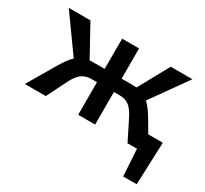

<svg xmlns="http://www.w3.org/2000/svg" viewBox="-119 -592 976 913"><g transform="rotate(30 369.0 -135.5)"><path d="M648 -86H728L719 147H645L636 0H584L533 -102Q512 -146 490.5 -162.5Q469 -179 437 -179H406V0H313V-179H283Q251 -179 229 -162.5Q207 -146 186 -102L135 0H20L103 -141Q135 -198 161 -221L20 -418H139L231 -251Q237 -252 250 -252H313V-418H406V-252H469Q482 -252 488 -251L580 -418H699L558 -220Q583 -198 616 -141Z"/></g></svg>

Font: EauTestInfant Semibold
Style: Italic
Weight: 600
Italic angle: -12°
Designer: Christian Thalmann (Catharsis Fonts)
Version: Version 0.001;PS 000.001;hotconv 1.0.88;makeotf.lib2.5.64775